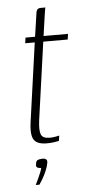

<svg xmlns="http://www.w3.org/2000/svg" viewBox="-50 -535 325 720"><g transform="rotate(-5 112.5 -175.0)"><path d="M55 155Q61 143 66.5 131Q72 119 76 109Q80 99 81 93Q81 93 79.5 93Q78 93 78 93Q72 93 66.5 90Q61 87 63 77Q64 65 71 62Q78 59 89 59Q95 59 99 60.5Q103 62 105 66.5Q107 71 105 78Q103 90 96 106.5Q89 123 80.5 137Q72 151 69 155ZM110 3Q87 3 73.5 -4.5Q60 -12 56 -30Q52 -48 56 -79L98 -378H62L65 -399H101L113 -481Q114 -492 116.5 -497Q119 -502 123 -503.5Q127 -505 132 -505H149Q149 -505 147.5 -498Q146 -491 144 -476L133 -399H225L222 -378H130L89 -86Q84 -47 90.5 -32Q97 -17 122 -17Q134 -17 144.5 -19Q155 -21 159 -22L156 -2Q151 -1 138.5 1Q126 3 110 3Z"/></g></svg>

Font: Genos Thin ExtraLight
Style: Italic
Weight: 250
Italic angle: -8°
Version: Version 1.010